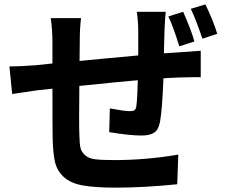

<svg xmlns="http://www.w3.org/2000/svg" viewBox="-20 -819 1040 885"><path d="M876 -627.9 806.6 -605.5Q776.4 -702.1 755.9 -743.2L824.2 -764.6Q862.3 -678.7 876 -627.9ZM610.4 -764.6H744.1Q741.2 -748 738.3 -679.7Q737.3 -633.8 735.4 -573.2Q795.9 -577.1 809.6 -578.1L905.3 -585V-462.9Q895.5 -463.9 856.4 -462.9Q817.4 -461.9 808.6 -461.9Q756.8 -460 733.4 -458Q727.5 -312.5 717.8 -258.8Q710.9 -221.7 691.4 -208Q671.9 -194.3 631.8 -194.3Q577.1 -194.3 483.4 -210L486.3 -319.3Q553.7 -306.6 577.1 -306.6Q592.8 -306.6 599.6 -311Q606.4 -315.4 608.4 -329.1Q613.3 -366.2 615.2 -449.2Q553.7 -444.3 345.7 -422.9Q343.8 -242.2 345.7 -200.2Q346.7 -158.2 350.6 -139.2Q354.5 -120.1 371.1 -104.5Q387.7 -88.9 418 -85Q448.2 -81.1 505.9 -81.1Q653.3 -81.1 801.8 -106.4L796.9 30.3Q642.6 45.9 514.6 45.9Q417 45.9 360.8 35.6Q304.7 25.4 273.9 -3.4Q243.2 -32.2 233.9 -70.8Q224.6 -109.4 222.7 -179.7Q221.7 -221.7 221.7 -410.2L155.3 -403.3Q152.3 -403.3 36.1 -385.7L23.4 -512.7Q72.3 -512.7 147.5 -518.6L221.7 -526.4V-626Q221.7 -680.7 213.9 -735.4H353.5Q347.7 -687.5 347.7 -632.8Q347.7 -577.1 346.7 -538.1Q363.3 -540 463.9 -549.3Q564.5 -558.6 617.2 -563.5V-673.8Q617.2 -721.7 610.4 -764.6ZM859.4 -778.3 926.8 -798.8Q963.9 -721.7 981.4 -663.1L913.1 -640.6Q881.8 -732.4 859.4 -778.3Z"/></svg>

Font: Gen Shin Gothic Bold
Style: Bold
Weight: 700
Designer: [Source Han Sans]
Ryoko NISHIZUKA  (kana & ideographs); Paul D. Hunt (Latin, Greek & Cyrillic); Wenlong ZHANG  (bopomofo
Version: Version 1.002.20150607